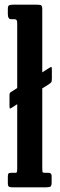

<svg xmlns="http://www.w3.org/2000/svg" viewBox="-20 -800 256 820"><path d="M28.5 -408 53.5 -424V-699.5Q53.5 -711.5 50.2 -714.8Q47 -718 42 -718H27Q13.5 -718 13.5 -740.5V-762.5Q13.5 -775 19.2 -777.5Q25 -780 36 -780H136.5Q151 -780 155.8 -777.2Q160.5 -774.5 160.5 -760V-491L189.5 -509.5Q197.5 -514.5 199.5 -514Q201.5 -513.5 201.5 -499.5V-466Q201.5 -452 199 -448.8Q196.5 -445.5 188.5 -440L160.5 -422.5V-84.5Q160.5 -71 161.2 -66.5Q162 -62 172.5 -62H186.5Q200.5 -62 200.5 -48.5V-21Q200.5 -6 195.2 -3Q190 0 176 0H33Q22 0 17.8 -3Q13.5 -6 13.5 -18V-44.5Q13.5 -54 15.5 -58Q17.5 -62 27 -62H46.5Q50.5 -62 52 -64.8Q53.5 -67.5 53.5 -81V-355L32.5 -341.5Q25 -336.5 22.8 -336.5Q20.5 -336.5 20.5 -350V-390.5Q20.5 -399.5 21.8 -402Q23 -404.5 28.5 -408Z"/></svg>

Font: Besley* Condensed Medium
Style: Regular
Weight: 500
Width: 3
Designer: Owen Earl
Foundry: indestructible type*
Version: Version 3.000; ttfautohint (v1.8.3)